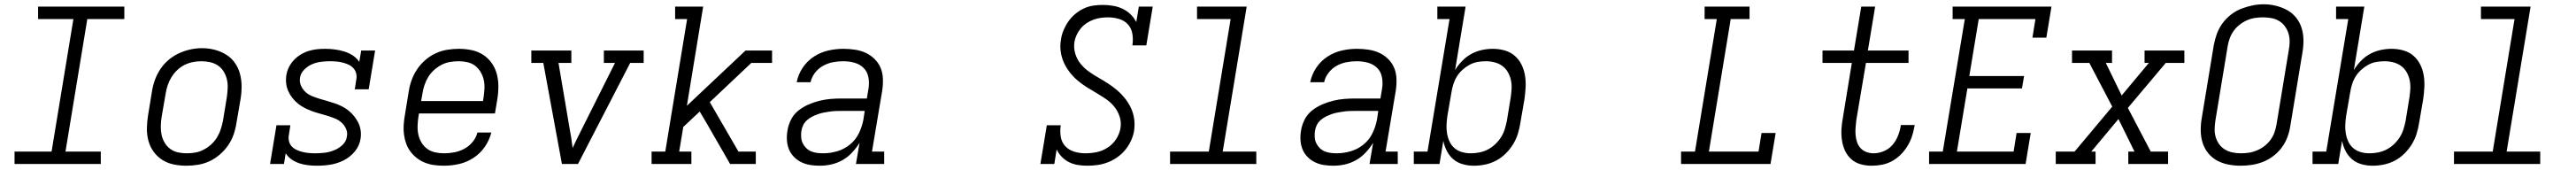

<svg xmlns="http://www.w3.org/2000/svg" viewBox="-20 -766 12040 794"><path d="M48 0V-58H221L323 -677H158V-735H561V-677H388L286 -58H451V0Z M851 8Q821 8 791.5 2Q762 -4 738 -19.5Q714 -35 697.5 -58Q681 -81 673.5 -109Q666 -137 666.5 -167.5Q667 -198 672 -228L690 -338Q694 -365 703.5 -391.5Q713 -418 729 -442.5Q745 -467 767.5 -486Q790 -505 816 -517Q842 -529 869.5 -535Q897 -541 924 -541Q955 -541 983.5 -533.5Q1012 -526 1036.5 -511Q1061 -496 1077.5 -472.5Q1094 -449 1101.5 -421Q1109 -393 1109 -362.5Q1109 -332 1104 -302L1085 -192Q1081 -165 1072 -138.5Q1063 -112 1046.5 -88Q1030 -64 1007.5 -44.5Q985 -25 959 -13Q933 -1 905.5 3.5Q878 8 851 8ZM852 -50Q873 -50 893 -53.5Q913 -57 932 -67Q951 -77 967 -91.5Q983 -106 994 -124Q1005 -142 1011.5 -162Q1018 -182 1022 -202L1040 -312Q1043 -333 1044 -354Q1045 -375 1040.5 -394.5Q1036 -414 1025.5 -431.5Q1015 -449 998.5 -460Q982 -471 962 -475.5Q942 -480 921 -480Q901 -480 881 -476Q861 -472 842 -462.5Q823 -453 807.5 -438Q792 -423 781 -405Q770 -387 763.5 -367.5Q757 -348 754 -328L735 -218Q732 -198 731.5 -177Q731 -156 735 -136.5Q739 -117 749.5 -99.5Q760 -82 775.5 -70.5Q791 -59 811 -54.5Q831 -50 852 -50Z M1461 8Q1440 8 1419 5.5Q1398 3 1378.5 -3.5Q1359 -10 1342.5 -21.5Q1326 -33 1315 -50L1307 0H1242L1272 -181H1337L1330 -136Q1327 -121 1330.5 -106.5Q1334 -92 1343.5 -82Q1353 -72 1366 -66Q1379 -60 1393 -56.5Q1407 -53 1422 -51.5Q1437 -50 1452 -50Q1474 -50 1496 -52.5Q1518 -55 1540 -63.5Q1562 -72 1580 -88.5Q1598 -105 1601 -128Q1605 -147 1597 -164.5Q1589 -182 1575.5 -194Q1562 -206 1544.5 -213Q1527 -220 1509 -225.5Q1491 -231 1472.5 -236Q1454 -241 1436.5 -247.5Q1419 -254 1402.5 -262.5Q1386 -271 1372 -282.5Q1358 -294 1346.5 -308.5Q1335 -323 1327.5 -339.5Q1320 -356 1317.5 -375Q1315 -394 1318 -414Q1321 -434 1330 -452Q1339 -470 1353 -485Q1367 -500 1385 -511Q1403 -522 1422.5 -528Q1442 -534 1461 -536Q1480 -538 1499 -538Q1522 -538 1545 -535Q1568 -532 1589 -525.5Q1610 -519 1628.5 -507Q1647 -495 1659 -477L1668 -530H1733L1703 -349H1638L1645 -394Q1648 -409 1644.5 -423Q1641 -437 1631.5 -447.5Q1622 -458 1609 -464Q1596 -470 1582.5 -473.5Q1569 -477 1554 -478.5Q1539 -480 1524 -480Q1503 -480 1481.5 -477.5Q1460 -475 1439.5 -466.5Q1419 -458 1402 -441Q1385 -424 1382 -403Q1379 -383 1386.5 -366Q1394 -349 1407.5 -336.5Q1421 -324 1438.5 -317Q1456 -310 1474 -304.5Q1492 -299 1510 -294Q1528 -289 1545.5 -283Q1563 -277 1579.5 -268.5Q1596 -260 1610 -248.5Q1624 -237 1635.5 -222.5Q1647 -208 1655 -191.5Q1663 -175 1665.5 -156Q1668 -137 1665 -118Q1660 -85 1638 -58.5Q1616 -32 1586 -17Q1556 -2 1524.5 3Q1493 8 1461 8Z M2055 8Q2032 8 2009.5 5Q1987 2 1966.5 -6Q1946 -14 1929 -27Q1912 -40 1899 -57Q1886 -74 1878.5 -94.5Q1871 -115 1868 -137Q1865 -159 1866.5 -182Q1868 -205 1872 -228L1890 -338Q1894 -365 1903.5 -391.5Q1913 -418 1929 -442Q1945 -466 1967.5 -485.5Q1990 -505 2016 -517Q2042 -529 2069.5 -533.5Q2097 -538 2124 -538Q2154 -538 2183.5 -532Q2213 -526 2237 -510.5Q2261 -495 2277.5 -472Q2294 -449 2301.5 -421Q2309 -393 2309 -362.5Q2309 -332 2304 -302L2293 -236H1938L1935 -218Q1932 -197 1931.5 -176Q1931 -155 1935.5 -135.5Q1940 -116 1950.5 -99Q1961 -82 1977 -70.5Q1993 -59 2013.5 -54.5Q2034 -50 2055 -50Q2079 -50 2103 -54.5Q2127 -59 2149.5 -71Q2172 -83 2188.5 -103Q2205 -123 2211 -147H2276Q2267 -111 2245.5 -80Q2224 -49 2192.5 -28.5Q2161 -8 2125.5 0Q2090 8 2055 8ZM1948 -294H2237L2240 -312Q2243 -332 2244 -353Q2245 -374 2240.5 -393.5Q2236 -413 2225.5 -430.5Q2215 -448 2199.5 -459.5Q2184 -471 2164 -475.5Q2144 -480 2123 -480Q2103 -480 2082.5 -476.5Q2062 -473 2043 -463Q2024 -453 2008 -438.5Q1992 -424 1981 -406Q1970 -388 1963.5 -368Q1957 -348 1954 -328Z M2606 0 2519 -472H2463V-530H2650V-472H2590L2640 -177Q2645 -151 2649 -125.5Q2653 -100 2656 -75Q2668 -101 2680.5 -126Q2693 -151 2706 -177L2854 -472H2802V-530H2988V-472H2925L2681 0Z M3025 0V-58H3089L3191 -677H3135V-735H3266L3190 -272L3464 -530H3588V-472H3491L3297 -289L3431 -58H3512V0H3392L3282 -191L3250 -245L3173 -173L3154 -58H3211V0Z M3811 8Q3788 8 3766 4.5Q3744 1 3724.5 -8.5Q3705 -18 3690 -33.5Q3675 -49 3667 -68.5Q3659 -88 3657.5 -111Q3656 -134 3660 -156Q3664 -182 3676.5 -207Q3689 -232 3711 -249.5Q3733 -267 3758.5 -278Q3784 -289 3810.5 -295.5Q3837 -302 3863 -304Q3889 -306 3915 -306H4031L4039 -354Q4043 -380 4038 -406Q4033 -432 4015.5 -449Q3998 -466 3973 -473Q3948 -480 3921 -480Q3897 -480 3873 -475.5Q3849 -471 3827 -459Q3805 -447 3789 -426.5Q3773 -406 3768 -382H3703Q3710 -418 3731 -449.5Q3752 -481 3783.5 -501.5Q3815 -522 3850.5 -530Q3886 -538 3921 -538Q3948 -538 3975 -534Q4002 -530 4025 -519.5Q4048 -509 4066.5 -491Q4085 -473 4095 -449.5Q4105 -426 4106 -398.5Q4107 -371 4103 -344L4055 -58H4112V0H3980L3997 -99Q3982 -75 3962 -53.5Q3942 -32 3917 -18Q3892 -4 3865 2Q3838 8 3811 8ZM3827 -50Q3859 -50 3892 -59.5Q3925 -69 3952 -91Q3979 -113 3994 -144Q4009 -175 4015 -208L4021 -248H3915Q3901 -248 3887 -247.5Q3873 -247 3859 -245Q3845 -243 3831 -240.5Q3817 -238 3803 -233Q3789 -228 3776 -221.5Q3763 -215 3751.5 -205Q3740 -195 3733.5 -181.5Q3727 -168 3725 -154Q3723 -140 3724 -125Q3725 -110 3731 -97.5Q3737 -85 3747 -75Q3757 -65 3769.5 -59.5Q3782 -54 3797 -52Q3812 -50 3827 -50Z M5062 8Q5062 8 5062 8Q5062 8 5061 8Q5039 8 5017 4.5Q4995 1 4976 -8.5Q4957 -18 4942 -33.5Q4927 -49 4918 -68L4907 0H4842L4872 -181H4937Q4933 -154 4937 -128Q4941 -102 4958 -83.5Q4975 -65 5000.5 -57.5Q5026 -50 5052 -50Q5079 -50 5105.5 -55.5Q5132 -61 5156 -76.5Q5180 -92 5195.5 -115.5Q5211 -139 5216 -166Q5221 -194 5212.5 -220.5Q5204 -247 5187.5 -267.5Q5171 -288 5149 -303Q5127 -318 5104 -331.5Q5081 -345 5058.5 -359Q5036 -373 5016 -390Q4996 -407 4979.5 -428Q4963 -449 4952 -473Q4941 -497 4937 -524.5Q4933 -552 4938 -580Q4941 -603 4950 -624.5Q4959 -646 4972.5 -665.5Q4986 -685 5004.5 -700.5Q5023 -716 5044 -726Q5065 -736 5087.5 -739.5Q5110 -743 5133 -743Q5157 -743 5181 -739Q5205 -735 5226 -725Q5247 -715 5263.5 -699Q5280 -683 5290 -663L5302 -735H5367L5337 -554H5272Q5276 -581 5272 -607Q5268 -633 5251.5 -651.5Q5235 -670 5209.5 -677.5Q5184 -685 5157 -685Q5141 -685 5123.5 -682.5Q5106 -680 5089.5 -674Q5073 -668 5057.5 -657.5Q5042 -647 5030.5 -633Q5019 -619 5011.5 -603Q5004 -587 5001 -570Q4997 -541 5005 -515Q5013 -489 5029.5 -468.5Q5046 -448 5067.5 -432.5Q5089 -417 5112 -404Q5135 -391 5157.5 -376.5Q5180 -362 5200 -345Q5220 -328 5236.5 -307.5Q5253 -287 5264.5 -263Q5276 -239 5280 -212Q5284 -185 5280 -156Q5276 -132 5265.5 -109Q5255 -86 5239 -66.5Q5223 -47 5202 -32Q5181 -17 5157.5 -8Q5134 1 5110 4.5Q5086 8 5062 8Z M5448 0V-58H5629L5731 -677H5574V-735H5806L5694 -58H5851V0Z M6211 8Q6188 8 6166 4.5Q6144 1 6124.5 -8.5Q6105 -18 6090 -33.5Q6075 -49 6067 -68.5Q6059 -88 6057.5 -111Q6056 -134 6060 -156Q6064 -182 6076.5 -207Q6089 -232 6111 -249.5Q6133 -267 6158.5 -278Q6184 -289 6210.5 -295.5Q6237 -302 6263 -304Q6289 -306 6315 -306H6431L6439 -354Q6443 -380 6438 -406Q6433 -432 6415.5 -449Q6398 -466 6373 -473Q6348 -480 6321 -480Q6297 -480 6273 -475.5Q6249 -471 6227 -459Q6205 -447 6189 -426.5Q6173 -406 6168 -382H6103Q6110 -418 6131 -449.5Q6152 -481 6183.5 -501.5Q6215 -522 6250.5 -530Q6286 -538 6321 -538Q6348 -538 6375 -534Q6402 -530 6425 -519.5Q6448 -509 6466.5 -491Q6485 -473 6495 -449.5Q6505 -426 6506 -398.5Q6507 -371 6503 -344L6455 -58H6512V0H6380L6397 -99Q6382 -75 6362 -53.5Q6342 -32 6317 -18Q6292 -4 6265 2Q6238 8 6211 8ZM6227 -50Q6259 -50 6292 -59.5Q6325 -69 6352 -91Q6379 -113 6394 -144Q6409 -175 6415 -208L6421 -248H6315Q6301 -248 6287 -247.5Q6273 -247 6259 -245Q6245 -243 6231 -240.5Q6217 -238 6203 -233Q6189 -228 6176 -221.5Q6163 -215 6151.5 -205Q6140 -195 6133.5 -181.5Q6127 -168 6125 -154Q6123 -140 6124 -125Q6125 -110 6131 -97.5Q6137 -85 6147 -75Q6157 -65 6169.5 -59.5Q6182 -54 6197 -52Q6212 -50 6227 -50Z M6868 8Q6841 8 6816 1Q6791 -6 6772 -22Q6753 -38 6741.5 -60.5Q6730 -83 6725 -108L6707 0H6587V-58H6651L6754 -677H6697V-735H6829L6780 -439Q6794 -462 6813.5 -482Q6833 -502 6856.5 -514.5Q6880 -527 6905.5 -532.5Q6931 -538 6956 -538Q6985 -538 7011.5 -530.5Q7038 -523 7058 -506Q7078 -489 7090 -465Q7102 -441 7106.5 -414Q7111 -387 7109.5 -358.5Q7108 -330 7104 -302L7085 -192Q7081 -166 7073 -140.5Q7065 -115 7050.5 -91.5Q7036 -68 7015.5 -48Q6995 -28 6971 -15.5Q6947 -3 6920.5 2.5Q6894 8 6868 8ZM6853 -50Q6873 -50 6893.5 -54Q6914 -58 6932.5 -67.5Q6951 -77 6967 -92Q6983 -107 6994.5 -125Q7006 -143 7012 -162.5Q7018 -182 7022 -202L7040 -312Q7043 -332 7044 -353Q7045 -374 7040.5 -393.5Q7036 -413 7026 -430Q7016 -447 7000 -458.5Q6984 -470 6964 -475Q6944 -480 6923 -480Q6923 -480 6923 -480Q6923 -480 6923 -480Q6904 -480 6884.5 -476.5Q6865 -473 6847.5 -463.5Q6830 -454 6814.5 -440Q6799 -426 6788.5 -409Q6778 -392 6772 -373Q6766 -354 6763 -335L6744 -225Q6741 -204 6740 -183Q6739 -162 6742.5 -142Q6746 -122 6754.5 -104Q6763 -86 6778 -73.5Q6793 -61 6812.5 -55.5Q6832 -50 6853 -50Z M7836 0V-58H7901L8003 -677H7946V-735H8156V-677H8068L7966 -58H8198L8212 -145H8278L8254 0Z M8726 8Q8700 8 8675 1Q8650 -6 8631.5 -22.5Q8613 -39 8602.5 -61.5Q8592 -84 8588 -110Q8584 -136 8585.5 -162.5Q8587 -189 8592 -215L8634 -472H8497V-530H8644L8678 -735H8743L8709 -530H8899V-472H8700L8655 -206Q8653 -188 8651.5 -170.5Q8650 -153 8651.5 -135.5Q8653 -118 8658.5 -102Q8664 -86 8675 -74Q8686 -62 8702 -56Q8718 -50 8736 -50Q8759 -50 8782.5 -59.5Q8806 -69 8822.5 -87.5Q8839 -106 8848.5 -129Q8858 -152 8862 -175Q8862 -177 8862.5 -178.5Q8863 -180 8863 -182H8928Q8927 -180 8927 -177.5Q8927 -175 8926 -173Q8922 -149 8914 -126Q8906 -103 8892.5 -81.5Q8879 -60 8860.5 -42Q8842 -24 8820 -12.5Q8798 -1 8774 3.5Q8750 8 8726 8Z M8995 0V-58H9059L9162 -677H9105V-735H9567L9543 -590H9478L9492 -677H9227L9183 -411H9439L9429 -353H9174L9125 -58H9390L9404 -145H9470L9446 0Z M9587 0V-58H9675L9851 -268L9744 -472H9663V-530H9850V-472H9821L9895 -320L10022 -472H10002V-530H10188V-472H10101L9924 -262L10031 -58H10112V0H9926V-58H9955L9880 -210L9753 -58H9773V0Z M10451 8Q10422 8 10393.5 2.5Q10365 -3 10341 -16Q10317 -29 10299.5 -50.5Q10282 -72 10273.5 -98.5Q10265 -125 10264.5 -154.5Q10264 -184 10269 -213L10326 -558Q10331 -584 10340.5 -609.5Q10350 -635 10366.5 -657.5Q10383 -680 10405.5 -697.5Q10428 -715 10453.5 -725Q10479 -735 10505.5 -740.5Q10532 -746 10558 -746Q10588 -746 10616 -739Q10644 -732 10668 -719Q10692 -706 10709.5 -684.5Q10727 -663 10735.5 -636.5Q10744 -610 10744.5 -580.5Q10745 -551 10740 -522L10683 -177Q10679 -151 10669.5 -125.5Q10660 -100 10643.5 -77.5Q10627 -55 10604 -37.5Q10581 -20 10555.5 -10Q10530 0 10503.5 4Q10477 8 10451 8ZM10452 -50Q10472 -50 10491 -53Q10510 -56 10528.5 -64Q10547 -72 10563 -84.5Q10579 -97 10591 -113.5Q10603 -130 10609.5 -149Q10616 -168 10619 -187L10676 -532Q10680 -552 10680 -572Q10680 -592 10674.5 -610Q10669 -628 10657.5 -643.5Q10646 -659 10630 -668.5Q10614 -678 10594.5 -681.5Q10575 -685 10555 -685Q10536 -685 10517 -682Q10498 -679 10480 -671Q10462 -663 10445.5 -650Q10429 -637 10417.5 -620.5Q10406 -604 10399.5 -585.5Q10393 -567 10390 -548L10333 -203Q10330 -184 10329.5 -164Q10329 -144 10334.5 -125.5Q10340 -107 10351 -92Q10362 -77 10378 -67.5Q10394 -58 10413 -54Q10432 -50 10452 -50Z M11068 8Q11041 8 11016 1Q10991 -6 10972 -22Q10953 -38 10941.5 -60.5Q10930 -83 10925 -108L10907 0H10787V-58H10851L10954 -677H10897V-735H11029L10980 -439Q10994 -462 11013.5 -482Q11033 -502 11056.5 -514.5Q11080 -527 11105.5 -532.5Q11131 -538 11156 -538Q11185 -538 11211.5 -530.5Q11238 -523 11258 -506Q11278 -489 11290 -465Q11302 -441 11306.5 -414Q11311 -387 11309.5 -358.5Q11308 -330 11304 -302L11285 -192Q11281 -166 11273 -140.5Q11265 -115 11250.5 -91.5Q11236 -68 11215.5 -48Q11195 -28 11171 -15.5Q11147 -3 11120.5 2.5Q11094 8 11068 8ZM11053 -50Q11073 -50 11093.5 -54Q11114 -58 11132.5 -67.5Q11151 -77 11167 -92Q11183 -107 11194.5 -125Q11206 -143 11212 -162.5Q11218 -182 11222 -202L11240 -312Q11243 -332 11244 -353Q11245 -374 11240.5 -393.5Q11236 -413 11226 -430Q11216 -447 11200 -458.5Q11184 -470 11164 -475Q11144 -480 11123 -480Q11123 -480 11123 -480Q11123 -480 11123 -480Q11104 -480 11084.5 -476.5Q11065 -473 11047.5 -463.5Q11030 -454 11014.5 -440Q10999 -426 10988.5 -409Q10978 -392 10972 -373Q10966 -354 10963 -335L10944 -225Q10941 -204 10940 -183Q10939 -162 10942.5 -142Q10946 -122 10954.5 -104Q10963 -86 10978 -73.5Q10993 -61 11012.5 -55.5Q11032 -50 11053 -50Z M11448 0V-58H11629L11731 -677H11574V-735H11806L11694 -58H11851V0Z"/></svg>

Font: Iosevka Slab LtExObl
Style: Regular
Weight: 300
Width: 7
Italic angle: -9°
Monospace: yes
Designer: Belleve Invis
Foundry: Belleve Invis
Version: Version 11.1.0; ttfautohint (v1.8.3)